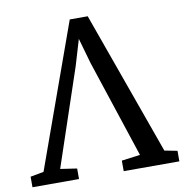

<svg xmlns="http://www.w3.org/2000/svg" viewBox="-105 -830 871 908"><g transform="rotate(-10 330.5 -375.5)"><path d="M-22 0V-50.6L42.1 -62.5L289.4 -750.9H375.7L622.3 -62.5L683.4 -50.6V0H416.1V-50.6L505.2 -62.4L350.5 -530.7L315.8 -652.8L278.9 -529.1L122 -62.5L201.5 -50.6V0Z"/></g></svg>

Font: Merriweather Light
Style: Regular
Weight: 300
Designer: Eben Sorkin
Foundry: Eben Sorkin
Version: Version 2.100